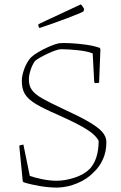

<svg xmlns="http://www.w3.org/2000/svg" viewBox="-20 -842 549 870"><path d="M239 8Q203 8 163 1.5Q123 -5 87 -16L83 -21L68 -174V-183L86 -187L115 -45Q130 -39 166.5 -31Q203 -23 237 -23Q275 -23 318 -37Q361 -51 387 -77Q427 -121 427 -204Q415 -227 386 -247Q357 -267 319.5 -285.5Q282 -304 244 -321Q179 -349 143 -370.5Q107 -392 92.5 -416.5Q78 -441 79 -478Q79 -498 89 -527Q99 -556 116 -577Q126 -589 151.5 -604.5Q177 -620 204 -631.5Q231 -643 248 -646Q262 -648 295 -646.5Q328 -645 366 -640Q404 -635 432 -625L435 -619L429 -467L412 -465L407 -469L400 -600Q375 -610 332.5 -614.5Q290 -619 256 -619Q247 -619 230 -613Q213 -607 194 -598Q175 -589 159.5 -580Q144 -571 138 -565Q126 -548 118.5 -524.5Q111 -501 111 -485Q110 -455 124 -435Q138 -415 171.5 -396Q205 -377 263 -350Q337 -316 380.5 -291Q424 -266 443 -244.5Q462 -223 462 -198Q462 -155 446.5 -120.5Q431 -86 405 -62Q376 -31 331 -12Q286 7 239 8ZM159 -715Q154 -720 154 -725V-732L185 -747L331 -815L346 -822Q353 -817 361 -802L359 -791Q358 -789 336.5 -780Q315 -771 283 -759Q251 -747 217.5 -735Q184 -723 159 -715Z"/></svg>

Font: Labrada ExtraLight
Style: Regular
Weight: 200
Designer: Mercedes Jáuregui
Foundry: Omnibus-Type Team
Version: Version 1.000; ttfautohint (v1.8.4.7-5d5b)